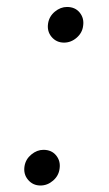

<svg xmlns="http://www.w3.org/2000/svg" viewBox="-20 -540 322 565"><path d="M99.1 5.9Q76.7 5.9 62.5 -11Q48.3 -27.8 52.2 -51.3Q55.7 -71.8 72.3 -85.4Q88.9 -99.1 107.9 -99.1Q131.8 -99.1 145.3 -82.5Q158.7 -65.9 155.3 -43.5Q152.8 -22.9 136.2 -8.5Q119.6 5.9 99.1 5.9ZM168.5 -414.6Q146 -414.6 131.8 -431.4Q117.7 -448.2 121.6 -471.7Q125 -492.2 141.6 -505.9Q158.2 -519.5 177.2 -519.5Q201.2 -519.5 214.6 -502.9Q228 -486.3 224.6 -463.9Q222.2 -443.4 205.6 -429Q189 -414.6 168.5 -414.6Z"/></svg>

Font: Inter Light
Style: Italic
Weight: 300
Italic angle: -9.3988°
Designer: Rasmus Andersson
Foundry: rsms
Version: Version 4.001;git-66647c0bb